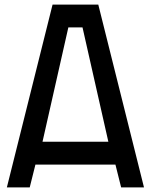

<svg xmlns="http://www.w3.org/2000/svg" viewBox="-20 -820 660 840"><path d="M210 -800 10 0H110L135 -100H485L510 0H610L410 -800ZM279 -700H341L454 -200H166Z"/></svg>

Font: Serreria Sobria
Style: Medium
Weight: 500
Version: Version 001.000